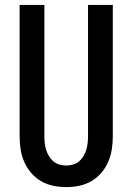

<svg xmlns="http://www.w3.org/2000/svg" viewBox="-20 -755 540 783"><path d="M250 8Q223 8 196.5 2.5Q170 -3 147 -16.5Q124 -30 106.5 -50.5Q89 -71 78.5 -95.5Q68 -120 64 -146.5Q60 -173 60 -200V-735H161V-200Q161 -186 162.5 -172Q164 -158 168 -144.5Q172 -131 179.5 -118.5Q187 -106 197.5 -97Q208 -88 222 -84Q236 -80 250 -80Q264 -80 278 -84Q292 -88 302.5 -97Q313 -106 320.5 -118.5Q328 -131 332 -144.5Q336 -158 337.5 -172Q339 -186 339 -200V-735H440V-200Q440 -173 436 -146.5Q432 -120 421.5 -95.5Q411 -71 393.5 -50.5Q376 -30 353 -16.5Q330 -3 303.5 2.5Q277 8 250 8Z"/></svg>

Font: Iosevka Term Semibold
Style: Regular
Weight: 600
Monospace: yes
Designer: Belleve Invis
Foundry: Belleve Invis
Version: Version 31.4.0